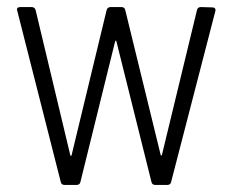

<svg xmlns="http://www.w3.org/2000/svg" viewBox="-20 -524 659 544"><path d="M163 0H197C203 0 207 -3 208 -9L306 -406C307 -410 309 -410 310 -406L409 -9C410 -3 414 0 420 0H454C460 0 464 -3 465 -9L590 -492C592 -498 589 -503 582 -503L549 -504C543 -504 539 -501 538 -495L439 -86C438 -82 436 -82 435 -86L335 -495C334 -501 330 -504 324 -504H293C287 -504 283 -500 282 -495L183 -85C182 -81 180 -81 179 -85L81 -495C80 -500 76 -504 70 -504H37C31 -504 28 -501 28 -497C28 -496 29 -494 29 -493L152 -9C153 -3 157 0 163 0Z"/></svg>

Font: Barlow Semi Condensed Light
Style: Regular
Weight: 300
Width: 4
Designer: Jeremy Tribby
Foundry: Tribby Type
Version: Version 1.422;hotconv 1.0.109;makeotfexe 2.5.65596